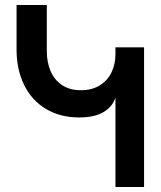

<svg xmlns="http://www.w3.org/2000/svg" viewBox="-20 -745 640 765"><path d="M302.5 -385.5Q346 -385.5 377 -404.5Q408 -423.5 424 -456.2Q440 -489 440 -529V-556.5H554V0H440V-356.5Q429 -320.5 393 -298.8Q357 -277 296.5 -277Q219 -277 162.2 -311.5Q105.5 -346 75.8 -407.2Q46 -468.5 46 -547.5V-725H166.5V-541.5Q166.5 -498.5 181 -463.2Q195.5 -428 226 -406.8Q256.5 -385.5 302.5 -385.5Z"/></svg>

Font: JuliaMono SemiBold
Style: Regular
Weight: 600
Monospace: yes
Designer: cormullion
Foundry: corm
Version: Version 0.055; ttfautohint (v1.8.4)